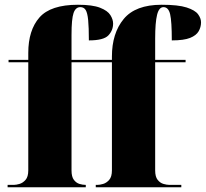

<svg xmlns="http://www.w3.org/2000/svg" viewBox="-20 -788 866 808"><path d="M12 0V-10H39Q48 -10 62 -14Q76 -18 87.5 -31Q99 -44 99 -71V-526H16V-536H99V-565Q99 -661 146 -714.5Q193 -768 308 -768Q369 -768 401 -755.5Q433 -743 444.5 -724.5Q456 -706 456 -689Q456 -660 436 -639Q416 -618 354 -618Q354 -673 351 -703.5Q348 -734 340.5 -746Q333 -758 318 -758Q298 -758 289.5 -733Q281 -708 281 -642V-536H451V-550Q451 -648 500.5 -708Q550 -768 660 -768Q730 -768 765.5 -756.5Q801 -745 813.5 -728Q826 -711 826 -694Q826 -674 816 -656.5Q806 -639 780 -628.5Q754 -618 703 -618Q703 -698 696 -728Q689 -758 668 -758Q649 -758 641 -725.5Q633 -693 633 -626V-536H761V-526H633V-71Q633 -44 643.5 -31Q654 -18 668 -14Q682 -10 692 -10H743V0H383V-10H391Q400 -10 414 -14Q428 -18 439.5 -31Q451 -44 451 -71V-526H281V-71Q281 -44 291 -31Q301 -18 314.5 -14Q328 -10 339 -10H341V0Z"/></svg>

Font: Noto Serif Display SemiCondensed Black
Style: Regular
Weight: 900
Width: 4
Designer: Monotype Design Team
Foundry: Monotype Imaging Inc.
Version: Version 2.009